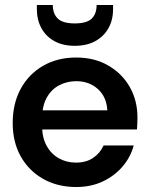

<svg xmlns="http://www.w3.org/2000/svg" viewBox="-20 -739 598 771"><path d="M286 12Q211 12 153.5 -20.5Q96 -53 63.5 -110.5Q31 -168 31 -245Q31 -323 63 -382Q95 -441 152.5 -474.5Q210 -508 286 -508Q360 -508 415.5 -475.5Q471 -443 501.5 -389Q532 -335 532 -267Q532 -257 531.5 -245Q531 -233 530 -219H118V-296H411Q408 -350 373 -381.5Q338 -413 286 -413Q249 -413 217.5 -396.5Q186 -380 167.5 -346.5Q149 -313 149 -262V-233Q149 -187 167 -154Q185 -121 216 -103.5Q247 -86 285 -86Q326 -86 354 -105Q382 -124 396 -155H517Q504 -107 471.5 -69.5Q439 -32 392 -10Q345 12 286 12ZM280 -555Q233 -555 199 -573.5Q165 -592 146.5 -625.5Q128 -659 128 -703V-719H192Q192 -684 212 -664.5Q232 -645 280 -645Q329 -645 348.5 -664.5Q368 -684 368 -719H434V-702Q434 -658 415 -625Q396 -592 362 -573.5Q328 -555 280 -555Z"/></svg>

Font: DM Sans 36pt SemiBold
Style: Regular
Weight: 600
Designer: Colophon Foundry, Jonny Pinhorn
Foundry: Colophon Foundry
Version: Version 4.004;gftools[0.9.30]